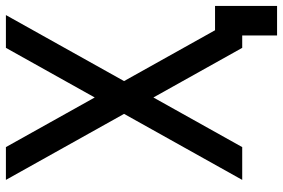

<svg xmlns="http://www.w3.org/2000/svg" viewBox="-174 -666 958 650"><g transform="rotate(-90 305.0 -341.0)"><path d="M510 118V0H478V-92H610V118ZM468 0 21 -800H132L579 0ZM21 0 468 -800H579L132 0Z"/></g></svg>

Font: Victor Mono Thin
Style: Regular
Weight: 100
Monospace: yes
Designer: Rune Bjørnerås
Version: Version 1.561;gftools[0.9.30]